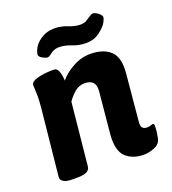

<svg xmlns="http://www.w3.org/2000/svg" viewBox="-131 -807 820 915"><g transform="rotate(-20 278.5 -350.0)"><path d="M170 -585Q160 -585 144.5 -594Q129 -603 129 -613Q129 -620 135 -635Q146 -663 176.5 -683.5Q207 -704 245 -704Q280 -704 312 -691Q344 -678 371 -678Q389 -678 402 -685.5Q415 -693 425.5 -700.5Q436 -708 444 -708Q454 -708 469.5 -696.5Q485 -685 485 -674Q485 -670 482 -663Q479 -656 476 -650Q466 -631 436.5 -608.5Q407 -586 366 -586Q331 -586 298.5 -599Q266 -612 237 -612Q219 -612 207 -605.5Q195 -599 186.5 -592Q178 -585 170 -585ZM444 8Q386 8 352 -24.5Q318 -57 325 -139L345 -349Q351 -409 292 -409Q263 -409 240.5 -389Q218 -369 204 -348L172 -30Q169 2 109 2H81Q51 2 37 -7.5Q23 -17 24 -29L58 -362Q60 -379 61 -398.5Q62 -418 62 -428Q62 -446 61 -459.5Q60 -473 60 -484Q60 -501 93.5 -510.5Q127 -520 176 -520Q194 -520 201 -499.5Q208 -479 209 -453Q233 -483 276 -507Q319 -531 365 -531Q432 -531 467.5 -497.5Q503 -464 495 -384L473 -147Q471 -126 478.5 -117.5Q486 -109 502 -109Q513 -109 520.5 -112Q528 -115 531 -115Q539 -115 539 -103Q539 -99 538 -84.5Q537 -70 532 -44Q527 -16 498.5 -4Q470 8 444 8Z"/></g></svg>

Font: Asap
Style: Bold Italic
Weight: 700
Italic angle: -6°
Designer: Pablo Cosgaya
Foundry: Omnibus-Type
Version: Version 3.001; ttfautohint (v1.8.3)